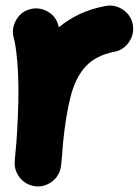

<svg xmlns="http://www.w3.org/2000/svg" viewBox="-20 -588 501 692"><path d="M108.4 83.5Q98.6 82.5 89.4 79.1Q89.4 79.1 88.9 79.1Q88.4 78.6 87.4 78.6Q54.7 65.9 40.5 34.2Q40.5 34.2 40 34.2Q40 33.7 39.6 32.7Q30.8 13.2 33.2 -8.3Q33.7 -11.2 33.7 -14.6Q35.2 -30.8 36.6 -47.6Q38.1 -64.5 39.6 -81.1Q42.5 -122.6 44.4 -168.7Q46.4 -214.8 46.4 -259.8Q46.4 -320.8 41.5 -373.8Q36.6 -426.8 29.8 -450.2Q20.5 -482.9 37.1 -513.9Q53.7 -544.9 86.4 -554.2Q119.1 -564 149.9 -547.4Q180.7 -530.8 189.9 -498Q191.4 -493.7 192.4 -489.7Q224.1 -516.6 265.4 -536.4Q306.6 -556.2 359.9 -566.4Q393.6 -572.8 422.9 -553.2Q452.1 -533.7 458.5 -500Q464.8 -466.3 445.3 -437Q425.8 -407.7 392.1 -401.4Q325.2 -388.2 288.6 -348.4Q252 -308.6 234.4 -239.7Q216.8 -170.9 207 -71.3Q204.1 -28.3 200.2 8.3Q199.2 18.1 195.8 27.3Q195.8 27.3 195.8 27.8Q195.3 28.3 195.3 29.3Q182.6 62 150.9 76.2Q150.9 76.2 150.9 76.7Q150.4 76.7 149.4 77.1Q129.9 85.9 108.4 83.5Z"/></svg>

Font: Mikhak-FD Black
Style: Regular
Weight: 900
Designer: Amin Abedi
Version: Version 3.2